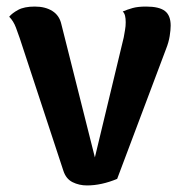

<svg xmlns="http://www.w3.org/2000/svg" viewBox="-20 -550 554 585"><path d="M245 15Q221 15 201 5Q181 -5 173 -30L40 -434Q36 -446 28.5 -466Q21 -486 8 -499Q17 -510 35.5 -520Q54 -530 86 -530Q118 -530 139.5 -516.5Q161 -503 167 -476L277 -39L262 -41L357 -436Q359 -448 361 -459Q363 -470 363 -482Q363 -494 361 -502Q359 -510 354 -515Q368 -521 384 -525.5Q400 -530 425 -530Q465 -530 482.5 -516.5Q500 -503 500 -472Q500 -459 497 -440Q494 -421 486 -401L337 -5Q289 15 245 15Z"/></svg>

Font: Arima Thin
Style: Regular
Weight: 100
Designer: Joana Correia and Natanael Gama
Foundry: NDISCOVER
Version: Version 1.101;gftools[0.9.23]